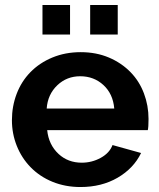

<svg xmlns="http://www.w3.org/2000/svg" viewBox="-20 -743 639 773"><path d="M262 -723H151V-604H262ZM454 -723H343V-604H454ZM548 -127 433 -159Q421 -127 385.5 -107.5Q350 -88 309 -88Q254 -88 216 -123Q176 -160 170 -219H575Q578 -230 578 -264Q578 -318 559.5 -367Q541 -416 506 -452Q469 -490 418 -511.5Q367 -533 305 -533Q243 -533 191 -511.5Q139 -490 102 -452Q66 -415 47 -365Q28 -315 28 -259Q28 -205 47.5 -156Q67 -107 103 -70Q140 -32 191.5 -11Q243 10 304 10Q389 10 453.5 -27.5Q518 -65 548 -127ZM211 -400Q249 -436 303 -436Q358 -436 396.5 -400.5Q435 -365 440 -306H168Q172 -363 211 -400Z"/></svg>

Font: RT Raleway Bold
Style: Regular
Weight: 400
Designer: Matt McInerney, Pablo Impallari, Rodrigo Fuenzalida — Edited by Milan Moffatt in April 2016
Foundry: Matt McInerney, Pablo Impallari, Rodrigo Fuenzalida — Edited by Milan Moffatt in April 2016
Version: Version 3.001